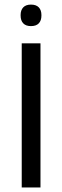

<svg xmlns="http://www.w3.org/2000/svg" viewBox="-20 -831 276 851"><path d="M159.4 0H76.3V-639H159.4ZM117.2 -715.3Q94.6 -715.3 83 -727.6Q71.4 -739.8 71.4 -762V-764.4Q71.4 -786.1 83 -798.3Q94.6 -810.6 117.2 -810.6Q140.4 -810.6 152 -798.3Q163.6 -786.1 163.6 -764.4V-762Q163.6 -739.8 152 -727.6Q140.4 -715.3 117.2 -715.3Z"/></svg>

Font: Anek Latin Medium
Style: Regular
Weight: 500
Designer: Yesha Goshar
Foundry: Ek Type
Version: Version 1.003